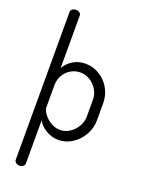

<svg xmlns="http://www.w3.org/2000/svg" viewBox="-181 -842 847 1152"><g transform="rotate(20 242.5 -265.5)"><path d="M129 -739V-403Q147 -435 181.2 -457Q215.4 -479 261 -479Q310 -479 351.2 -454Q392.4 -428.9 416.7 -386Q441 -343.1 441 -292V-183Q441 -133.7 416.6 -90.1Q392.2 -46.4 350.9 -19.7Q309.6 7 263.8 7Q220 7 183 -15.3Q146 -37.6 129 -70V207Q129 216.1 119.5 224Q110 232 96.5 232Q82.9 232 73.5 224Q64 216 64 207.1V-739Q64 -749.3 73.2 -756.1Q82.4 -763 95.5 -763Q110 -763 119.5 -756.1Q129 -749.3 129 -739ZM250.2 -419Q219.2 -419 191.5 -403.6Q163.8 -388.3 146.4 -359Q129 -329.7 129 -291.5V-152Q129 -136 145.9 -111.9Q162.8 -87.9 191 -70.4Q219.1 -53 252 -53Q284.4 -53 312.7 -71.5Q341 -90 358.5 -120.1Q376 -150.1 376 -183V-292Q376 -324 358.8 -353.5Q341.6 -383 312.8 -401Q284 -419 250.2 -419Z"/></g></svg>

Font: Dosis
Style: Regular
Weight: 400
Designer: Edgar Tolentino, Pablo Impallari, Igino Marini
Foundry: Edgar Tolentino, Pablo Impallari, Igino Marini
Version: Version 1.007;Glyphs 3.1.1 (3134)